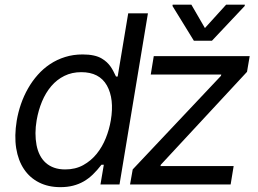

<svg xmlns="http://www.w3.org/2000/svg" viewBox="-20 -784 1098 816"><path d="M51.1 -271.3Q57.2 -307.2 69.2 -342Q81.3 -376.8 99.1 -408Q116.8 -439.3 140.3 -465.7Q163.7 -492.2 192.8 -511.5Q221.9 -530.9 256.6 -541.7Q291.2 -552.6 331 -552.6Q383.9 -552.6 412.6 -535.2Q425.1 -527.7 433.8 -519.5Q442.5 -511.4 449.2 -502Q456 -492.5 461.5 -481.9Q467 -471.2 473 -458.8H480.1L524.9 -727.3H608.7L487.9 0H407L421.2 -83.8H411.2Q393.1 -60.4 374.8 -42.6Q356.5 -24.9 335.8 -13Q315 -1.1 290.7 5.1Q266.3 11.4 236.5 11.4Q185.4 11.4 146 -8.5Q106.5 -28.4 81.9 -65.2Q57.2 -101.9 48.8 -154.1Q40.5 -206.3 51.1 -271.3ZM135.3 -167.3Q139.9 -143.5 149.7 -124.5Q159.4 -105.5 174.5 -92Q189.6 -78.5 210.2 -71.2Q230.8 -63.9 257.1 -63.9Q300.4 -63.9 333.6 -82.2Q366.8 -100.5 390.8 -130.1Q414.8 -159.8 429.7 -197.1Q444.6 -234.4 451 -272.7Q466.3 -363.6 434.3 -420.8Q402.3 -477.3 325.3 -477.3Q285.5 -477.3 253.6 -461.5Q221.6 -445.7 198 -418Q174.4 -390.3 158.7 -353Q143.1 -315.7 135.7 -272.7Q126.1 -216.6 135.3 -167.3ZM544 -63.9 919 -461.6 920.5 -467.3H620.7L633.5 -545.5H1041.2L1029.8 -478.7L663.4 -83.8L661.9 -78.1H973L960.2 0H532.7ZM713.8 -764.2H793.3L850.9 -664.8L941.1 -764.2H1020.6L1019.9 -758.5L880.7 -610.8H804L713.1 -758.5Z"/></svg>

Font: Inter P
Style: Italic
Weight: 400
Italic angle: -9.40001°
Designer: Rasmus Andersson
Foundry: rsms
Version: Version 3.018;git-588b23468